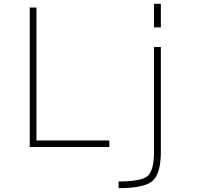

<svg xmlns="http://www.w3.org/2000/svg" viewBox="-20 -772 1040 1011"><path d="M171.9 -732.4V-32.2H555.7V2H136.7V-732.4ZM791 -524.4H827.1V24.4Q827.1 141.6 783.7 180.2Q740.2 218.8 604.5 218.8V183.6Q725.6 183.6 758.3 153.8Q791 124 791 24.4ZM791 -627.9V-752H827.1V-627.9Z"/></svg>

Font: Gen Shin Gothic Monospace ExtraLight
Style: Regular
Weight: 200
Designer: [Source Han Sans]
Ryoko NISHIZUKA  (kana & ideographs); Paul D. Hunt (Latin, Greek & Cyrillic); Wenlong ZHANG  (bopomofo
Version: Version 1.002.20150607